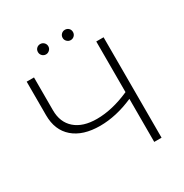

<svg xmlns="http://www.w3.org/2000/svg" viewBox="-193 -1007 1111 1159"><g transform="rotate(-30 363.0 -428.0)"><path d="M600 -700V0H549V-300Q428 -247 316 -247Q197 -247 130.5 -304.5Q64 -362 64 -466V-700H115V-471Q115 -387 169 -340Q223 -293 320 -293Q427 -293 549 -347V-700ZM212 -820Q212 -836 222.5 -846Q233 -856 248 -856Q263 -856 273.5 -845.5Q284 -835 284 -820Q284 -805 273 -794.5Q262 -784 248 -784Q233 -784 222.5 -794.5Q212 -805 212 -820ZM384 -820Q384 -835 394.5 -845.5Q405 -856 420 -856Q435 -856 445.5 -846Q456 -836 456 -820Q456 -805 445.5 -794.5Q435 -784 420 -784Q406 -784 395 -794.5Q384 -805 384 -820Z"/></g></svg>

Font: Montserrat Atlas Light
Style: Regular
Weight: 300
Designer: Julieta Ulanovsky
Foundry: Julieta Ulanovsky
Version: Version 7.200